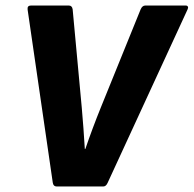

<svg xmlns="http://www.w3.org/2000/svg" viewBox="-20 -675 701 695"><path d="M185 0Q173 0 171 -14L80 -640Q78 -655 92 -655H229Q241 -655 243 -641L276 -285Q279 -248 282 -211Q285 -174 287 -136H289Q302 -174 316 -211.5Q330 -249 345 -286L489 -641Q495 -655 506 -655H652Q658 -655 660 -651Q662 -647 659 -641L370 -14Q364 0 354 0Z"/></svg>

Font: Sofia Sans Semi Condensed Black
Style: Italic
Weight: 900
Italic angle: -9°
Version: Version 4.100